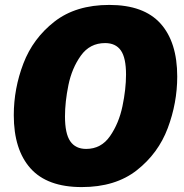

<svg xmlns="http://www.w3.org/2000/svg" viewBox="-20 -745 748 780"><path d="M36 -277Q36 -385 75 -487Q114 -589 201 -657Q288 -725 424 -725Q564 -725 632 -649.5Q700 -574 700 -434Q700 -327 661.5 -224.5Q623 -122 536 -53.5Q449 15 312 15Q172 15 104 -61Q36 -137 36 -277ZM492 -442Q492 -510 471 -540Q450 -570 407 -570Q345 -570 308.5 -519Q272 -468 258 -399.5Q244 -331 244 -272Q244 -202 265.5 -171Q287 -140 330 -140Q391 -140 427 -192Q463 -244 477.5 -313.5Q492 -383 492 -442Z"/></svg>

Font: Bitter Pro Black
Style: Italic
Weight: 900
Italic angle: -9°
Designer: Sol Matas, and Bitter project Authors
Foundry: Sol Matas
Version: Version 1.010